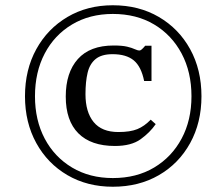

<svg xmlns="http://www.w3.org/2000/svg" viewBox="-20 -696 821 730"><path d="M409 14Q312 14 236.5 -30Q161 -74 118 -152Q75 -230 75 -330Q75 -431 118 -509Q161 -587 236.5 -631.5Q312 -676 409 -676Q508 -676 584 -631.5Q660 -587 703 -509Q746 -431 746 -330Q746 -230 703 -152Q660 -74 584 -30Q508 14 409 14ZM417 -141Q326 -141 278 -189Q230 -237 230 -329Q230 -420 276 -471.5Q322 -523 412 -523Q445 -523 463.5 -518.5Q482 -514 492.5 -509Q503 -504 511 -504Q517 -504 532 -522H556V-388H528Q517 -443 488.5 -466.5Q460 -490 408 -490Q366 -490 343.5 -471.5Q321 -453 313 -419Q305 -385 305 -338Q305 -270 336 -232Q367 -194 430 -194Q475 -194 502 -205Q529 -216 553 -241L572 -224Q550 -192 514.5 -166.5Q479 -141 417 -141ZM409 -19Q499 -19 566 -59Q633 -99 670.5 -169Q708 -239 708 -330Q708 -422 670.5 -492.5Q633 -563 566 -603Q499 -643 409 -643Q321 -643 254 -603Q187 -563 150 -492.5Q113 -422 113 -330Q113 -239 150 -169Q187 -99 254 -59Q321 -19 409 -19Z"/></svg>

Font: STIX Two Text
Style: Italic
Weight: 400
Italic angle: -12°
Designer: Ross Mills, John Hudson & Paul Hanslow, Tiro Typeworks Ltd; with prior portions MicroPress Inc. and Coen Hoffman, Elsevi
Foundry: Tiro Typeworks Ltd
Version: Version 2.13 b171